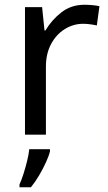

<svg xmlns="http://www.w3.org/2000/svg" viewBox="-20 -566 453 807"><path d="M335 -546Q350 -546 367.5 -544.5Q385 -543 398 -540L387 -459Q374 -462 358.5 -464Q343 -466 329 -466Q288 -466 252 -443.5Q216 -421 194.5 -380.5Q173 -340 173 -286V0H85V-536H157L167 -438H171Q197 -482 238 -514Q279 -546 335 -546ZM190 70Q186 88 173.5 115.5Q161 143 144.5 171Q128 199 110 221H62V209Q70 192 78.5 165.5Q87 139 94 110.5Q101 82 103 61H190Z"/></svg>

Font: Noto Sans Chakma
Style: Regular
Weight: 400
Designer: Zachary Quinn Scheuren - Monotype Design Team
Foundry: Monotype Imaging Inc.
Version: Version 2.003; ttfautohint (v1.8.4.7-5d5b)